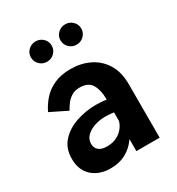

<svg xmlns="http://www.w3.org/2000/svg" viewBox="-170 -800 843 916"><g transform="rotate(-30 252.0 -342.0)"><path d="M446.8 -293.1Q446.8 -362.3 418.6 -407.2Q390.4 -452.1 343.9 -474.2Q297.5 -496.3 242.1 -496.3Q188.7 -496.3 150.8 -479.1Q112.8 -461.9 87.6 -433.6Q62.4 -405.3 46.6 -371.7L138.9 -326.4Q147.8 -343.1 160.3 -359.6Q172.7 -376 190.9 -387Q209.1 -398.1 235.1 -398.1Q282.8 -398.1 300.7 -366.8Q318.6 -335.6 318.6 -289.8V0H446.8ZM361.9 -166.5 319.5 -167.8Q308.8 -132.2 279.8 -110.6Q250.9 -89 209.2 -89Q179.8 -89 164.2 -101.9Q148.6 -114.9 148.6 -137.9Q148.6 -162.7 166.3 -180.3Q184 -197.9 211.9 -207.3Q239.9 -216.8 270.6 -216.8Q287.4 -216.8 303.8 -215.1Q320.2 -213.4 334.6 -210.2L380.2 -268.9Q352.3 -277 324.2 -282.4Q296 -287.8 262 -287.8Q205.3 -287.8 152.8 -270.2Q100.3 -252.6 66.8 -215.9Q33.3 -179.3 33.3 -121.7Q33.3 -59.1 71.9 -24.4Q110.5 10.3 171.9 10.3Q216.1 10.3 248.3 -5.1Q280.5 -20.4 302.9 -46Q325.2 -71.5 339.5 -103Q353.8 -134.4 361.9 -166.5ZM269.1 -638.3Q269.1 -614.8 285.9 -598.4Q302.8 -582 326.3 -582Q349.8 -582 366.6 -598.4Q383.4 -614.7 383.4 -638.3Q383.4 -661.8 366.6 -677.8Q349.8 -693.9 326.3 -693.9Q302.8 -693.9 285.9 -677.9Q269.1 -661.9 269.1 -638.3ZM106.2 -638.3Q106.2 -614.8 123.1 -598.4Q139.9 -582 163.5 -582Q187 -582 203.8 -598.4Q220.5 -614.7 220.5 -638.3Q220.5 -661.8 203.8 -677.8Q187 -693.9 163.5 -693.9Q139.9 -693.9 123.1 -677.9Q106.2 -661.9 106.2 -638.3Z"/></g></svg>

Font: Estedad-VF-FD Black
Style: Regular
Weight: 900
Designer: Amin Abedi
Version: Version 4.000